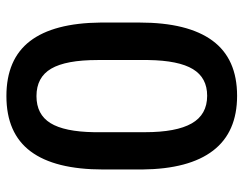

<svg xmlns="http://www.w3.org/2000/svg" viewBox="-101 -660 770 608"><g transform="rotate(-90 284.0 -356.0)"><path d="M516.6 -299.3Q516.6 -146 459.2 -68.1Q401.9 9.8 284.7 9.8Q169.4 9.8 111.1 -66.2Q52.7 -142.1 51.3 -291V-414.1Q51.3 -567.4 108.6 -644Q166 -720.7 283.7 -720.7Q400.4 -720.7 457.8 -646Q515.1 -571.3 516.6 -422.4ZM397.9 -432.1Q397.9 -532.2 370.6 -578.9Q343.3 -625.5 283.7 -625.5Q225.6 -625.5 198.2 -581.3Q170.9 -537.1 169.4 -443.4V-282.2Q169.4 -182.6 197.3 -133.8Q225.1 -85 284.7 -85Q341.8 -85 369.1 -130.1Q396.5 -175.3 397.9 -271.5Z"/></g></svg>

Font: RobotoDraft Medium
Style: Regular
Weight: 500
Version: Version 2.001152; 2014